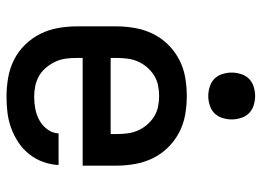

<svg xmlns="http://www.w3.org/2000/svg" viewBox="-127 -665 804 590"><g transform="rotate(90 275.0 -370.0)"><path d="M277 12Q248 12 219 7Q190 2 164 -11Q138 -24 117.5 -45Q97 -66 84 -92Q71 -118 66 -147Q61 -176 61 -205V-325Q61 -354 66 -382.5Q71 -411 83.5 -437Q96 -463 116.5 -484Q137 -505 163 -518.5Q189 -532 217.5 -537Q246 -542 275 -542Q304 -542 332.5 -537Q361 -532 387 -518.5Q413 -505 433.5 -484Q454 -463 466.5 -437Q479 -411 484 -382.5Q489 -354 489 -325V-222H158V-205Q158 -188 160 -171.5Q162 -155 169 -139.5Q176 -124 187 -110.5Q198 -97 212.5 -88.5Q227 -80 243.5 -76.5Q260 -73 277 -73Q296 -73 314.5 -76.5Q333 -80 349.5 -89Q366 -98 377.5 -113.5Q389 -129 390 -148H487Q486 -124 477.5 -100.5Q469 -77 453.5 -57.5Q438 -38 417.5 -24.5Q397 -11 374 -2.5Q351 6 326.5 9Q302 12 277 12ZM158 -308H392V-325Q392 -342 390 -358.5Q388 -375 381.5 -390.5Q375 -406 364 -419Q353 -432 339 -441Q325 -450 308.5 -453.5Q292 -457 275 -457Q258 -457 241.5 -453.5Q225 -450 211 -441Q197 -432 186 -419Q175 -406 168.5 -390.5Q162 -375 160 -358.5Q158 -342 158 -325ZM275 -608Q261 -608 246.5 -612.5Q232 -617 222 -627Q212 -637 207.5 -651.5Q203 -666 203 -680Q203 -694 207.5 -708.5Q212 -723 222 -733Q232 -743 246.5 -747.5Q261 -752 275 -752Q289 -752 303.5 -747.5Q318 -743 328 -733Q338 -723 342.5 -708.5Q347 -694 347 -680Q347 -666 342.5 -651.5Q338 -637 328 -627Q318 -617 303.5 -612.5Q289 -608 275 -608Z"/></g></svg>

Font: Lode Dark
Style: Bold
Weight: 700
Monospace: yes
Designer: Belleve Invis
Foundry: Belleve Invis
Version: Version 29.2.0; ttfautohint (v1.8.3)